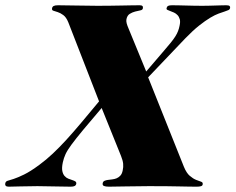

<svg xmlns="http://www.w3.org/2000/svg" viewBox="-102 -700 886 722"><path d="M280.3 -293.9Q236.8 -243.2 210 -210.7Q183.1 -178.2 167.2 -156.7Q151.4 -135.3 144.5 -120.4Q137.7 -105.5 134.3 -89.8Q129.9 -69.3 132.3 -57.1Q134.8 -44.9 140.9 -38.1Q147 -31.2 155 -28.1Q163.1 -24.9 170.2 -22.7Q177.2 -20.5 181.6 -17.6Q186 -14.6 184.6 -7.8Q183.6 -3.4 179 -0.7Q174.3 2 163.6 2Q131.8 2 100.3 1Q68.8 0 38.6 0Q2.4 0 -25.9 1Q-54.2 2 -69.3 2Q-85 2 -82 -11.2Q-80.6 -18.1 -73 -20.3Q-65.4 -22.5 -50.3 -27.3Q-35.2 -32.2 -11.5 -43.7Q12.2 -55.2 45.9 -80.1Q71.8 -99.1 96.4 -122.3Q121.1 -145.5 147.5 -174.3Q173.8 -203.1 203.9 -239Q233.9 -274.9 270.5 -318.8L154.8 -616.2Q147 -635.3 136 -643.3Q125 -651.4 115 -654.5Q105 -657.7 98.6 -659.7Q92.3 -661.6 93.8 -668.9Q94.7 -674.8 99.9 -677.5Q105 -680.2 116.2 -680.2Q148.4 -680.2 186.5 -679.2Q224.6 -678.2 264.2 -678.2Q288.1 -678.2 311.3 -678.5Q334.5 -678.7 355.5 -679.2Q376.5 -679.7 394 -679.9Q411.6 -680.2 423.8 -680.2Q438 -680.2 435.1 -668Q434.1 -662.6 425.3 -660.9Q416.5 -659.2 406 -656.5Q395.5 -653.8 386 -647.9Q376.5 -642.1 373.5 -627.9Q372.1 -621.1 374.3 -612.5Q376.5 -604 381.8 -591.8L447.8 -431.2L515.1 -509.8Q530.3 -527.3 540.5 -540Q550.8 -552.7 557.4 -563.2Q564 -573.7 567.6 -583.3Q571.3 -592.8 573.2 -603Q576.7 -618.2 574 -627.7Q571.3 -637.2 565.4 -643.3Q559.6 -649.4 552.2 -652.8Q544.9 -656.2 538.3 -658.4Q531.7 -660.6 527.6 -662.8Q523.4 -665 524.4 -668.9Q525.9 -675.8 530.5 -678Q535.2 -680.2 544.9 -680.2Q555.7 -680.2 569.3 -679.9Q583 -679.7 597.9 -679.2Q612.8 -678.7 628.2 -678.5Q643.6 -678.2 658.2 -678.2Q668.9 -678.2 681.9 -678.5Q694.8 -678.7 707.5 -679.2Q720.2 -679.7 731.2 -679.9Q742.2 -680.2 749 -680.2Q758.8 -680.2 761.5 -677.2Q764.2 -674.3 763.2 -669.9Q762.2 -664.6 757.1 -662.1Q752 -659.7 742.7 -656.7Q733.4 -653.8 720 -648.9Q706.5 -644 688.2 -633.1Q669.9 -622.1 646.7 -603.8Q623.5 -585.4 595.2 -556.2L455.1 -409.2L589.4 -73.2Q599.1 -49.3 611.8 -38.6Q624.5 -27.8 636 -23.4Q647.5 -19 654.5 -16.6Q661.6 -14.2 660.2 -6.8Q659.7 -1.5 653.6 0.2Q647.5 2 637.7 2Q625 2 608.6 1.7Q592.3 1.5 570.6 1Q548.8 0.5 520.8 0.2Q492.7 0 456.5 0Q411.6 0 371.8 1Q332 2 307.6 2Q294.9 2 288.8 -0.7Q282.7 -3.4 284.2 -11.2Q285.6 -17.6 291 -20Q296.4 -22.5 303.7 -23.4Q311 -24.4 319.8 -25.4Q328.6 -26.4 336.4 -29.5Q344.2 -32.7 350.6 -39.6Q356.9 -46.4 359.4 -59.1Q362.3 -71.8 361.1 -84.2Q359.9 -96.7 353 -113.8Z"/></svg>

Font: XB Zar
Style: Bold Italic
Weight: 700
Italic angle: -12°
Designer: Behnam
Foundry: Irmug
Version: Version 8.005 2009